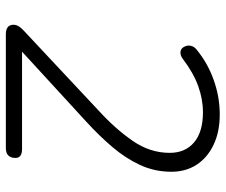

<svg xmlns="http://www.w3.org/2000/svg" viewBox="-76 -676 753 640"><g transform="rotate(90 300.0 -356.5)"><path d="M94 0Q80 0 71.5 -6Q63 -12 63 -26Q63 -34 68 -42.5Q73 -51 84 -61L351 -311Q411 -366 450.5 -423.5Q490 -481 490 -546Q490 -598 455 -627.5Q420 -657 355 -657Q311 -657 267 -641Q223 -625 177 -590Q166 -582 156.5 -582Q147 -582 141.5 -587.5Q136 -593 133.5 -601.5Q131 -610 134 -619.5Q137 -629 146 -636Q191 -673 247.5 -693Q304 -713 362 -713Q420 -713 463 -692.5Q506 -672 529.5 -636Q553 -600 553 -552Q553 -496 530.5 -447.5Q508 -399 470.5 -355Q433 -311 386 -268L131 -34L129 -54H477Q492 -54 499.5 -48.5Q507 -43 507 -32Q507 -17 499 -8.5Q491 0 474 0Z"/></g></svg>

Font: Nunito ExtraLight Light
Style: Italic
Weight: 300
Italic angle: -9°
Version: Version 3.602